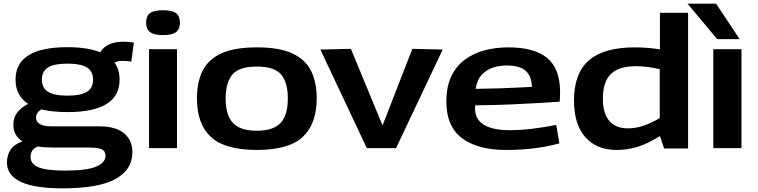

<svg xmlns="http://www.w3.org/2000/svg" viewBox="-20 -810 4144 1050"><path d="M321 220Q18 220 18 78Q18 43 35 13Q52 -17 102 -37Q53 -69 53 -128Q53 -167 74 -194.5Q95 -222 134 -242Q65 -287 65 -374Q65 -552 349 -552Q460 -552 528 -524Q562 -582 656 -582Q685 -582 712 -577L698 -473Q687 -475 674.5 -476Q662 -477 650 -477Q624 -477 606 -468Q634 -430 634 -374Q634 -197 349 -197Q265 -197 206 -212Q177 -194 177 -167Q177 -119 263 -119H524Q613 -119 658.5 -81Q704 -43 704 23Q704 118 611.5 169Q519 220 321 220ZM349 -287Q422 -287 455.5 -308Q489 -329 489 -374Q489 -420 455.5 -441Q422 -462 349 -462Q276 -462 242.5 -441Q209 -420 209 -374Q209 -329 242.5 -308Q276 -287 349 -287ZM147 49Q147 86 190 104.5Q233 123 336 123Q455 123 506 101Q557 79 557 42Q557 16 536.5 6.5Q516 -3 468 -3H273Q224 -3 186 -9Q163 2 155 16Q147 30 147 49Z M872 -618Q822 -618 800.5 -634.5Q779 -651 779 -686Q779 -722 800 -738Q821 -754 872 -754Q922 -754 943 -738Q964 -722 964 -686Q964 -651 943 -634.5Q922 -618 872 -618ZM795 0V-541H948V0Z M1057 -272Q1057 -361 1088 -423Q1119 -485 1190.5 -518Q1262 -551 1385 -551Q1507 -551 1578.5 -518Q1650 -485 1681 -423Q1712 -361 1712 -272Q1712 -132 1635.5 -61Q1559 10 1385 10Q1210 10 1133.5 -61Q1057 -132 1057 -272ZM1214 -272Q1214 -180 1254 -137.5Q1294 -95 1384 -95Q1475 -95 1514.5 -137.5Q1554 -180 1554 -272Q1554 -359 1517.5 -402.5Q1481 -446 1384 -446Q1288 -446 1251 -402.5Q1214 -359 1214 -272Z M1986 0 1732 -539 1899 -543 2072 -124 2235 -543 2401 -539 2146 0Z M2747 10Q2593 10 2507 -54Q2421 -118 2421 -255Q2421 -335 2447.5 -391.5Q2474 -448 2521 -483Q2568 -518 2629 -534.5Q2690 -551 2759 -551Q2903 -551 2973 -492.5Q3043 -434 3043 -306Q3043 -297 3042.5 -282.5Q3042 -268 3041 -254Q3002 -251 2934.5 -247Q2867 -243 2776.5 -239Q2686 -235 2579 -234Q2578 -230 2578 -226Q2578 -222 2578 -218Q2578 -156 2627 -127Q2676 -98 2767 -98Q2829 -98 2896 -106.5Q2963 -115 3022 -127L3039 -26Q2978 -9 2905.5 0.5Q2833 10 2747 10ZM2581 -324Q2650 -325 2712.5 -327Q2775 -329 2821.5 -331.5Q2868 -334 2889 -335Q2887 -395 2854 -423.5Q2821 -452 2751 -452Q2713 -452 2677 -440.5Q2641 -429 2615 -401.5Q2589 -374 2581 -324Z M3612 2 3589 -66Q3526 -26 3469.5 -8Q3413 10 3352 10Q3242 10 3180.5 -60.5Q3119 -131 3119 -260Q3119 -409 3200.5 -480Q3282 -551 3452 -551Q3520 -551 3589 -540V-740H3743V2ZM3588 -164V-432Q3552 -440 3519 -444Q3486 -448 3457 -448Q3366 -448 3321.5 -406Q3277 -364 3277 -270Q3277 -189 3312.5 -148.5Q3348 -108 3414 -108Q3454 -108 3496 -121.5Q3538 -135 3588 -164Z M3881 0V-541H4035V0ZM3902 -596 3740 -790H3896L4025 -596Z"/></svg>

Font: Georama Extended SemiBold
Style: Regular
Weight: 600
Width: 7
Designer: Jean-Baptiste Levee
Foundry: Production Type
Version: Version 1.000